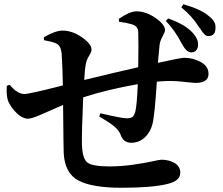

<svg xmlns="http://www.w3.org/2000/svg" viewBox="-20 -842 1040 896"><path d="M753.9 -744.1 764.6 -755.9Q842.8 -728.5 878.9 -689.5Q905.3 -660.2 904.3 -633.8Q904.3 -615.2 894.5 -606Q884.8 -596.7 870.1 -597.7Q849.6 -598.6 828.1 -638.7Q795.9 -701.2 753.9 -744.1ZM536.1 -740.2 534.2 -753.9Q585.9 -789.1 616.2 -789.1Q661.1 -789.1 705.6 -758.3Q750 -727.5 750 -701.2Q750 -692.4 738.3 -671.4Q726.6 -650.4 724.6 -630.9Q724.6 -627 716.8 -548.8Q824.2 -572.3 838.9 -572.3Q881.8 -572.3 917.5 -552.2Q953.1 -532.2 953.1 -497.1Q953.1 -455.1 892.6 -455.1Q882.8 -455.1 830.1 -460.9Q777.3 -466.8 724.6 -461.9L711.9 -460.9Q702.1 -304.7 691.4 -262.7Q681.6 -224.6 655.3 -200.2Q628.9 -175.8 591.8 -175.8Q555.7 -175.8 543 -212.9Q534.2 -235.4 511.7 -253.4Q489.3 -271.5 452.1 -293Q446.3 -295.9 443.4 -297.9L448.2 -313.5Q547.9 -290 570.3 -290Q588.9 -290 597.2 -295.4Q605.5 -300.8 611.3 -320.3Q619.1 -351.6 623 -449.2Q482.4 -424.8 368.2 -387.7Q361.3 -230.5 362.3 -168Q364.3 -103.5 386.7 -84.5Q409.2 -65.4 490.2 -65.4Q544.9 -65.4 600.1 -73.2Q655.3 -81.1 690.4 -88.9Q725.6 -96.7 732.4 -96.7Q768.6 -96.7 794.9 -81.1Q821.3 -65.4 821.3 -36.1Q821.3 2.9 760.7 16.6Q690.4 34.2 546.9 34.2Q410.2 34.2 346.2 0.5Q282.2 -33.2 277.3 -127.9Q276.4 -137.7 274.4 -352.5Q248 -340.8 215.8 -326.7Q183.6 -312.5 168 -305.7Q152.3 -298.8 136.2 -293.5Q120.1 -288.1 110.4 -288.1Q85.9 -288.1 59.6 -312.5Q33.2 -336.9 18.6 -369.1Q8.8 -392.6 11.7 -441.4L25.4 -446.3Q60.5 -403.3 93.8 -403.3Q117.2 -403.3 273.4 -443.4Q271.5 -539.1 267.6 -592.8Q263.7 -627.9 245.1 -637.7Q229.5 -646.5 185.5 -654.3L184.6 -668Q238.3 -699.2 271.5 -699.2Q317.4 -699.2 362.3 -668Q407.2 -636.7 407.2 -610.4Q407.2 -599.6 395.5 -581.1Q383.8 -562.5 379.9 -541Q376 -522.5 373 -468.8Q525.4 -505.9 625 -528.3Q627 -648.4 625 -695.3Q624 -708 616.7 -716.3Q609.4 -724.6 591.8 -729.5Q574.2 -734.4 565.9 -735.8Q557.6 -737.3 536.1 -740.2ZM826.2 -807.6 835.9 -822.3Q919.9 -797.9 955.1 -766.6Q989.3 -741.2 985.4 -710Q985.4 -673.8 952.1 -673.8Q949.2 -673.8 946.8 -674.3Q944.3 -674.8 941.9 -676.3Q939.5 -677.7 937.5 -679.2Q935.5 -680.7 932.6 -683.6Q929.7 -686.5 928.2 -688.5Q926.8 -690.4 923.8 -694.3Q920.9 -698.2 919.4 -700.7Q918 -703.1 914.6 -708Q911.1 -712.9 909.2 -714.8Q876 -767.6 826.2 -807.6Z"/></svg>

Font: GenYoMin TW TTF Bold
Style: Regular
Weight: 700
Version: Version 1.300